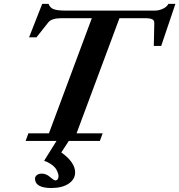

<svg xmlns="http://www.w3.org/2000/svg" viewBox="-20 -717 913 977"><path d="M110.4 0 124.5 -38.6H229L447.3 -624.5H294.4Q242.7 -624.5 226.1 -603.5L165.5 -526.9H127.9L194.8 -697.3H227.1Q234.4 -676.8 253.9 -669.9Q273.4 -663.1 313 -663.1H768.6Q788.6 -663.1 808.8 -672.4Q829.1 -681.6 836.9 -697.3H872.6L800.3 -483.4H762.7L765.1 -599.6Q765.6 -613.3 754.6 -618.9Q743.7 -624.5 715.8 -624.5H587.9L369.6 -38.6H502.4L488.3 0H330.1L292 58.6Q362.3 108.9 362.3 160.6Q362.3 195.3 329.3 217.5Q296.4 239.7 240.7 239.7Q200.7 239.7 179.4 227.8Q158.2 215.8 158.2 192.9Q158.2 181.2 167.7 173.8Q177.2 166.5 192.9 166.5Q214.8 166.5 234.4 183.6Q254.9 201.2 262.7 201.2Q268.1 201.2 272.9 195.6Q277.8 189.9 277.8 180.2Q277.8 174.3 275.9 167.2Q273.9 160.2 267.8 147.7Q261.7 135.3 245.4 122.6Q229 109.9 204.6 101.1L267.6 0Z"/></svg>

Font: Elstob 8pt
Style: Bold Italic
Weight: 700
Italic angle: -20°
Designer: Peter S. Baker
Version: Version 1.015